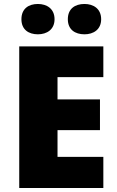

<svg xmlns="http://www.w3.org/2000/svg" viewBox="-20 -948 589 968"><path d="M88 -851C88 -799 124 -775 171 -775C216 -775 255 -799 255 -851C255 -904 216 -928 171 -928C124 -928 88 -904 88 -851ZM322 -851C322 -799 358 -775 406 -775C451 -775 490 -799 490 -851C490 -904 451 -928 406 -928C358 -928 322 -904 322 -851ZM501 0V-157H270V-292H484V-447H270V-559H501V-714H77V0Z"/></svg>

Font: Noto Sans Thai Looped Black
Style: Regular
Weight: 900
Designer: Sasikarn Vongin, Ben Mitchell
Foundry: The Fontpad Ltd
Version: Version 1.001